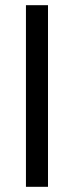

<svg xmlns="http://www.w3.org/2000/svg" viewBox="-20 -720 285 740"><path d="M165 -700V0H80V-700Z"/></svg>

Font: Jost
Style: Regular
Weight: 400
Version: Version 3.710